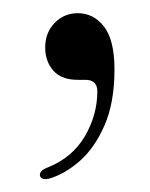

<svg xmlns="http://www.w3.org/2000/svg" viewBox="-20 -122 228 291"><path d="M98 -1Q73 -1 60.8 -15Q48.5 -29 48.5 -50Q48.5 -72.5 62.8 -87.2Q77 -102 98 -102Q122 -102 137.8 -81.5Q153.5 -61 153.5 -17Q153.5 34 138.2 68.5Q123 103 100 122.8Q77 142.5 53.5 149Q42 151 40.5 144Q39.5 136.5 53 131.5Q90 116.5 108.8 84.2Q127.5 52 127.5 16.5Q127.5 -1 109.5 -1Z"/></svg>

Font: Fraunces 72pt S000 Light
Style: Regular
Weight: 300
Version: Version 1.000; ttfautohint (v1.8.3)